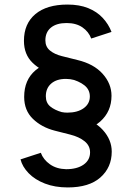

<svg xmlns="http://www.w3.org/2000/svg" viewBox="-20 -732 582 842"><path d="M277 90Q221 90 177 73Q133 56 105.5 27.5Q78 -1 70 -33L159 -62Q170 -32 199 -11.5Q228 9 270 10Q318 10 346.5 -10Q375 -30 375 -64Q375 -93 351 -112.5Q327 -132 287 -142L220 -159Q162 -174 124 -211Q86 -248 86 -307Q86 -382 136 -424Q186 -466 277 -466Q328 -466 365 -450Q402 -434 426.5 -406.5Q451 -379 463 -344L381 -317Q370 -347 338.5 -366.5Q307 -386 269 -386Q228 -386 204.5 -365.5Q181 -345 181 -310Q181 -281 200.5 -265Q220 -249 252 -240L320 -223Q392 -205 431 -162Q470 -119 470 -67Q470 2 420.5 46Q371 90 277 90ZM276 -155Q226 -155 186.5 -173.5Q147 -192 122.5 -221Q98 -250 91 -283L158 -307Q165 -289 183.5 -273Q202 -257 226.5 -247.5Q251 -238 275 -238Q320 -238 347 -257.5Q374 -277 374 -309Q374 -339 350 -358Q326 -377 285 -387L218 -405Q161 -420 123 -456.5Q85 -493 85 -553Q85 -628 135 -670Q185 -712 276 -712Q328 -712 366.5 -696.5Q405 -681 430.5 -653.5Q456 -626 469 -592L380 -563Q369 -593 341.5 -612Q314 -631 272 -631Q228 -631 203.5 -611Q179 -591 179 -555Q179 -527 199 -510.5Q219 -494 251 -486L319 -469Q391 -452 430 -408.5Q469 -365 469 -312Q469 -243 419.5 -199Q370 -155 276 -155Z"/></svg>

Font: Figtree Light SemiBold
Style: Regular
Weight: 600
Version: Version 2.002